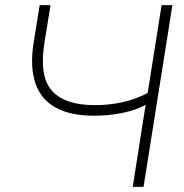

<svg xmlns="http://www.w3.org/2000/svg" viewBox="-20 -725 714 745"><path d="M495 0 545 -318Q506 -297 453 -286.5Q400 -276 346 -276Q253 -276 196 -307.5Q139 -339 117.5 -401.5Q96 -464 110 -557L134 -705H176L153 -563Q131 -430 181 -373.5Q231 -317 348 -317Q402 -317 453.5 -328Q505 -339 553 -364L607 -705H649L537 0Z"/></svg>

Font: Mulish ExtraLight
Style: Italic
Weight: 200
Italic angle: -9°
Designer: Vernon Adams
Foundry: Vernon Adams
Version: Version 3.603